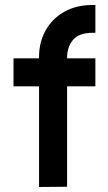

<svg xmlns="http://www.w3.org/2000/svg" viewBox="-20 -746 432 767"><path d="M349 -726H361V-615H349Q297 -615 272.5 -587.5Q248 -560 248 -515V-513H361V-401H248V0L136 1V-401H34V-513H136V-519Q136 -577 162 -624Q188 -671 236 -698.5Q284 -726 349 -726Z"/></svg>

Font: Lineal Medium
Style: Regular
Weight: 600
Designer: Created by Frank Adebiaye with contributions from Anton Moglia & Ariel Martín Pérez
Created by Frank ADEBIAYE with FontF
Foundry: Velvetyne Type Foundry
Version: Version 2.000